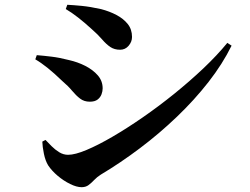

<svg xmlns="http://www.w3.org/2000/svg" viewBox="-20 -756 1040 799"><path d="M253.7 -718.4 260.1 -736.1Q284.7 -734.9 320.4 -731.5Q356 -728 401.3 -717.9Q436 -708.8 465 -693.5Q493.9 -678.2 511.6 -656.1Q529.4 -633.9 529.4 -602.2Q529.4 -582 515.2 -565.5Q501.1 -549 479.9 -549Q456 -549 439 -560.5Q422.1 -572 404.8 -592.1Q387.6 -612.2 360.6 -635.8Q331.5 -662.4 304.8 -683.2Q278.1 -704 253.7 -718.4ZM926 -577.6 943.7 -566Q906 -489.5 847.6 -414.7Q789.2 -339.9 716 -269.9Q642.9 -199.9 562 -139Q481.2 -78.1 399.7 -29.5Q383.9 -19.6 372.3 -7.3Q360.7 5.1 348.8 14Q336.9 23 319.8 23Q298.8 23 271.7 9.6Q244.6 -3.7 220.2 -24.3Q195.8 -44.9 180.7 -67.4Q168.6 -86.9 162.6 -116.7Q156.6 -146.5 156.1 -166.7L169.4 -173.7Q180 -162.3 194.7 -147.7Q209.3 -133 226.6 -122.4Q243.9 -111.8 263.3 -111.8Q292.1 -111.8 340 -131.9Q387.9 -151.9 447.9 -186.9Q507.9 -221.8 573.7 -267.3Q639.6 -312.9 704.5 -365.2Q769.4 -417.6 826.6 -471.7Q883.7 -525.9 926 -577.6ZM126.9 -509.1 133.1 -526.5Q163.9 -524 195.4 -520.1Q227 -516.3 266.8 -506.1Q303.1 -498 335 -481.8Q366.8 -465.5 387 -442.4Q407.2 -419.2 407.2 -388.1Q407.2 -376.3 402.4 -363.4Q397.5 -350.5 386.1 -341.7Q374.7 -332.8 353.6 -332.8Q329.9 -332.8 313.1 -345.8Q296.3 -358.7 280 -378.3Q263.8 -398 239.7 -418.4Q205.7 -451.3 178 -473.5Q150.2 -495.7 126.9 -509.1Z"/></svg>

Font: Noto Serif JP
Style: Regular
Weight: 200
Designer: Ryoko NISHIZUKA 西塚涼子 (kana & ideographs); Frank Grießhammer (Latin, Greek & Cyrillic); Wenlong ZHANG 张文龙 (bopomofo); San
Foundry: Adobe
Version: Version 2.001;hotconv 1.1.0;makeotfexe 2.6.0